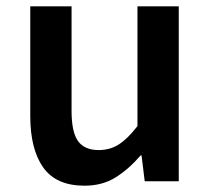

<svg xmlns="http://www.w3.org/2000/svg" viewBox="-20 -575 669 609"><path d="M248 14Q158 14 117 -44Q76 -102 76 -207V-555H207V-223Q207 -156 227.5 -127.5Q248 -99 293 -99Q329 -99 357 -117Q385 -135 416 -175V-555H547V0H439L429 -82H426Q389 -39 347 -12.5Q305 14 248 14Z"/></svg>

Font: Noto Sans KR SemiBold
Style: Regular
Weight: 600
Designer: Ryoko NISHIZUKA  (kana, bopomofo & ideographs); Paul D. Hunt (Latin, Greek & Cyrillic); Sandoll Communications , Soo-you
Foundry: Adobe
Version: Version 2.004-H2;hotconv 1.0.118;makeotfexe 2.5.65603